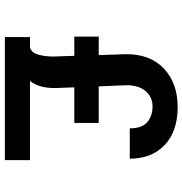

<svg xmlns="http://www.w3.org/2000/svg" viewBox="0 -770 769 810"><g transform="rotate(90 385.0 -364.5)"><path d="M218 -205 215 -293H134V-396H212L208 -513Q208 -614 269.5 -671.5Q331 -729 431 -729Q534 -729 591.5 -674Q649 -619 649 -527H521Q521 -578 495 -600.5Q469 -623 428 -623Q389 -623 364 -594Q339 -565 339 -513L344 -396H498V-293H348L351 -210Q351 -143 321 -106H655V0H136V-106H179Q201 -111 209.5 -139.5Q218 -168 218 -205Z"/></g></svg>

Font: Freesentation 7 Bold
Style: Regular
Weight: 700
Designer: glyphs from Roboto by Christian Robertson / Hangul glyphs from Noto Sans CJK(Source Han Sans) by Jang Soo-young and Kang
Foundry: PT&
Version: Version 2.001